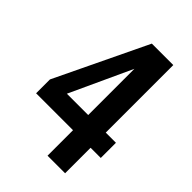

<svg xmlns="http://www.w3.org/2000/svg" viewBox="-213 -813 905 905"><g transform="rotate(45 239.5 -360.5)"><path d="M276.9 0V-169.9H30.8V-262.2L251 -721.2H394V-271H461.9V-169.9H394V0ZM134.8 -271H276.9V-579.1Z"/></g></svg>

Font: Lumene Sans Condensed
Style: Bold
Weight: 600
Width: 3
Designer: Deni Anggara
Version: Version 1.003;Glyphs 3.1.2 (3151)